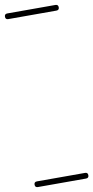

<svg xmlns="http://www.w3.org/2000/svg" viewBox="-116 -596 487 1002"><g transform="rotate(-10 127.5 -95.0)"><path d="M0 -555Q64 -555 127.5 -555Q191 -555 255 -555Q270 -555 270 -540Q270 -525 255 -525Q191 -525 127.5 -525Q64 -525 0 -525Q-15 -525 -15 -540Q-15 -555 0 -555ZM0 335Q64 335 127.5 335Q191 335 255 335Q270 335 270 350Q270 365 255 365Q191 365 127.5 365Q64 365 0 365Q-15 365 -15 350Q-15 335 0 335Z"/></g></svg>

Font: FRB American Cursive Just Guidelines
Style: Italic
Weight: 400
Italic angle: -25°
Version: Version 2.0;Modular Font Editor K font №1